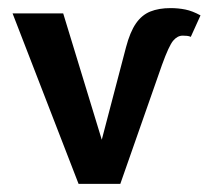

<svg xmlns="http://www.w3.org/2000/svg" viewBox="-20 -454 515 474"><path d="M174 0 11 -421H136L256 -28H210L291 -337Q301 -375 315.5 -396Q330 -417 351 -425.5Q372 -434 401 -434Q420 -434 437.5 -430.5Q455 -427 475 -416L451 -363Q447 -365 441.5 -365.5Q436 -366 431 -366Q418 -366 407.5 -353.5Q397 -341 380 -294L277 0Z"/></svg>

Font: Ysabeau
Style: Bold
Weight: 700
Designer: Christian Thalmann (Catharsis Fonts)
Version: Version 2.000;gftools[0.9.27.dev2+g8671c4b]